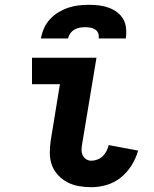

<svg xmlns="http://www.w3.org/2000/svg" viewBox="-20 -770 640 798"><path d="M360 8Q333 8 307.5 3.5Q282 -1 260 -12.5Q238 -24 221 -42.5Q204 -61 195.5 -84.5Q187 -108 187 -134.5Q187 -161 191 -187L229 -420H113V-530H381L321 -169Q319 -158 319 -146Q319 -134 324 -124Q329 -114 338.5 -108Q348 -102 360 -102Q372 -102 385 -107Q398 -112 407.5 -121.5Q417 -131 423 -143Q429 -155 432 -167L554 -144Q545 -112 527 -83Q509 -54 482.5 -32.5Q456 -11 424 -1.5Q392 8 360 8ZM150 -610Q154 -632 163 -652.5Q172 -673 187.5 -690Q203 -707 223 -719Q243 -731 264 -738Q285 -745 306.5 -747.5Q328 -750 350 -750Q371 -750 392 -747.5Q413 -745 432 -738Q451 -731 467 -719Q483 -707 492.5 -690Q502 -673 504 -652Q506 -631 503 -610H390Q392 -621 388.5 -631Q385 -641 376 -647Q367 -653 356 -655Q345 -657 334 -657Q323 -657 311.5 -655Q300 -653 289.5 -647Q279 -641 272 -631Q265 -621 263 -610Z"/></svg>

Font: Iosevka Curly XBdEx
Style: Italic
Weight: 800
Width: 7
Italic angle: -9°
Monospace: yes
Designer: Belleve Invis
Foundry: Belleve Invis
Version: Version 11.1.0; ttfautohint (v1.8.3)